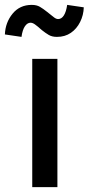

<svg xmlns="http://www.w3.org/2000/svg" viewBox="-62 -766 363 786"><path d="M70 0V-525H173V0ZM109 -643Q90 -660 80.5 -666.5Q71 -673 63 -673Q50 -673 40 -658.5Q30 -644 26 -615L-42 -625Q-40 -674 -10.5 -710Q19 -746 68 -746Q88 -746 101.5 -738Q115 -730 130 -718Q150 -702 159 -695Q168 -688 176 -688Q190 -688 199.5 -703Q209 -718 213 -746L281 -736Q280 -704 266 -676Q252 -648 228 -631.5Q204 -615 171 -615Q151 -615 137.5 -623Q124 -631 109 -643Z"/></svg>

Font: Our Lexend
Style: Regular
Weight: 400
Designer: Bonnie Shaver-Troup, Thomas Jockin
Foundry: Lexend
Version: Version 1.007